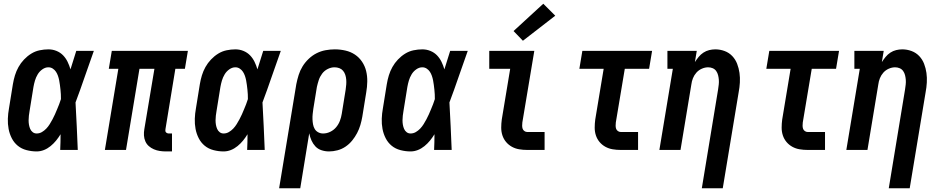

<svg xmlns="http://www.w3.org/2000/svg" viewBox="-20 -802 5040 1027"><path d="M176 8Q149 8 122 1Q95 -6 75 -22.5Q55 -39 43 -62.5Q31 -86 26 -112.5Q21 -139 22 -167Q23 -195 28 -222L49 -352Q53 -376 60 -399Q67 -422 79 -443.5Q91 -465 108.5 -483.5Q126 -502 147 -515Q168 -528 192 -533Q216 -538 239 -538Q262 -538 282.5 -529.5Q303 -521 317.5 -506Q332 -491 341.5 -471.5Q351 -452 357 -431Q365 -456 372.5 -480.5Q380 -505 388 -530H482Q457 -461 433.5 -392Q410 -323 384 -254Q388 -191 390.5 -127.5Q393 -64 396 0H302Q303 -21 303.5 -42Q304 -63 304 -84Q293 -66 280 -50Q267 -34 250.5 -20.5Q234 -7 215 0.5Q196 8 176 8ZM176 -88Q191 -88 204 -95.5Q217 -103 227.5 -114Q238 -125 246 -138Q254 -151 261 -164Q268 -177 274 -190.5Q280 -204 285.5 -217.5Q291 -231 296.5 -244.5Q302 -258 306 -272Q306 -285 305.5 -297.5Q305 -310 303.5 -322.5Q302 -335 300.5 -347.5Q299 -360 296.5 -372.5Q294 -385 290 -396.5Q286 -408 279.5 -418Q273 -428 262.5 -435Q252 -442 239 -442Q222 -442 206.5 -431Q191 -420 181.5 -404Q172 -388 167 -371Q162 -354 159 -337L138 -207Q136 -195 134.5 -183Q133 -171 133 -158.5Q133 -146 135 -134.5Q137 -123 141.5 -112.5Q146 -102 155 -95Q164 -88 176 -88Z M868 8Q851 8 834.5 5.5Q818 3 803 -3.5Q788 -10 776 -20.5Q764 -31 757.5 -46Q751 -61 750 -77.5Q749 -94 752 -111L806 -434H726L654 0H541L613 -434H562L578 -530H985L969 -434H918L865 -111Q864 -107 864.5 -102Q865 -97 868 -94Q871 -91 875 -89.5Q879 -88 884 -88H900V8Z M1176 8Q1149 8 1122 1Q1095 -6 1075 -22.5Q1055 -39 1043 -62.5Q1031 -86 1026 -112.5Q1021 -139 1022 -167Q1023 -195 1028 -222L1049 -352Q1053 -376 1060 -399Q1067 -422 1079 -443.5Q1091 -465 1108.5 -483.5Q1126 -502 1147 -515Q1168 -528 1192 -533Q1216 -538 1239 -538Q1262 -538 1282.5 -529.5Q1303 -521 1317.5 -506Q1332 -491 1341.5 -471.5Q1351 -452 1357 -431Q1365 -456 1372.5 -480.5Q1380 -505 1388 -530H1482Q1457 -461 1433.5 -392Q1410 -323 1384 -254Q1388 -191 1390.5 -127.5Q1393 -64 1396 0H1302Q1303 -21 1303.5 -42Q1304 -63 1304 -84Q1293 -66 1280 -50Q1267 -34 1250.5 -20.5Q1234 -7 1215 0.5Q1196 8 1176 8ZM1176 -88Q1191 -88 1204 -95.5Q1217 -103 1227.5 -114Q1238 -125 1246 -138Q1254 -151 1261 -164Q1268 -177 1274 -190.5Q1280 -204 1285.5 -217.5Q1291 -231 1296.5 -244.5Q1302 -258 1306 -272Q1306 -285 1305.5 -297.5Q1305 -310 1303.5 -322.5Q1302 -335 1300.5 -347.5Q1299 -360 1296.5 -372.5Q1294 -385 1290 -396.5Q1286 -408 1279.5 -418Q1273 -428 1262.5 -435Q1252 -442 1239 -442Q1222 -442 1206.5 -431Q1191 -420 1181.5 -404Q1172 -388 1167 -371Q1162 -354 1159 -337L1138 -207Q1136 -195 1134.5 -183Q1133 -171 1133 -158.5Q1133 -146 1135 -134.5Q1137 -123 1141.5 -112.5Q1146 -102 1155 -95Q1164 -88 1176 -88Z M1473 205 1565 -352Q1570 -377 1577.5 -401Q1585 -425 1598.5 -447Q1612 -469 1631.5 -487.5Q1651 -506 1674 -517.5Q1697 -529 1722 -533.5Q1747 -538 1771 -538Q1800 -538 1828 -531.5Q1856 -525 1878.5 -510Q1901 -495 1916.5 -472Q1932 -449 1938.5 -422Q1945 -395 1944.5 -366Q1944 -337 1939 -308L1918 -178Q1914 -155 1907.5 -133Q1901 -111 1890 -90Q1879 -69 1863.5 -50Q1848 -31 1828 -17.5Q1808 -4 1785 2Q1762 8 1740 8Q1719 8 1699.5 1.5Q1680 -5 1667 -19Q1654 -33 1646 -51Q1638 -69 1634 -89L1586 205ZM1708 -88Q1728 -88 1746.5 -97Q1765 -106 1778 -121.5Q1791 -137 1798 -155.5Q1805 -174 1808 -193L1829 -323Q1831 -337 1832 -350Q1833 -363 1832 -376Q1831 -389 1827 -401.5Q1823 -414 1815 -423.5Q1807 -433 1795 -437.5Q1783 -442 1769 -442Q1751 -442 1733 -433Q1715 -424 1703 -408Q1691 -392 1685 -373.5Q1679 -355 1675 -337L1656 -220Q1654 -206 1652.5 -192Q1651 -178 1651.5 -164Q1652 -150 1654.5 -136.5Q1657 -123 1663.5 -112Q1670 -101 1682 -94.5Q1694 -88 1708 -88Z M2176 8Q2149 8 2122 1Q2095 -6 2075 -22.5Q2055 -39 2043 -62.5Q2031 -86 2026 -112.5Q2021 -139 2022 -167Q2023 -195 2028 -222L2049 -352Q2053 -376 2060 -399Q2067 -422 2079 -443.5Q2091 -465 2108.5 -483.5Q2126 -502 2147 -515Q2168 -528 2192 -533Q2216 -538 2239 -538Q2262 -538 2282.5 -529.5Q2303 -521 2317.5 -506Q2332 -491 2341.5 -471.5Q2351 -452 2357 -431Q2365 -456 2372.5 -480.5Q2380 -505 2388 -530H2482Q2457 -461 2433.5 -392Q2410 -323 2384 -254Q2388 -191 2390.5 -127.5Q2393 -64 2396 0H2302Q2303 -21 2303.5 -42Q2304 -63 2304 -84Q2293 -66 2280 -50Q2267 -34 2250.5 -20.5Q2234 -7 2215 0.5Q2196 8 2176 8ZM2176 -88Q2191 -88 2204 -95.5Q2217 -103 2227.5 -114Q2238 -125 2246 -138Q2254 -151 2261 -164Q2268 -177 2274 -190.5Q2280 -204 2285.5 -217.5Q2291 -231 2296.5 -244.5Q2302 -258 2306 -272Q2306 -285 2305.5 -297.5Q2305 -310 2303.5 -322.5Q2302 -335 2300.5 -347.5Q2299 -360 2296.5 -372.5Q2294 -385 2290 -396.5Q2286 -408 2279.5 -418Q2273 -428 2262.5 -435Q2252 -442 2239 -442Q2222 -442 2206.5 -431Q2191 -420 2181.5 -404Q2172 -388 2167 -371Q2162 -354 2159 -337L2138 -207Q2136 -195 2134.5 -183Q2133 -171 2133 -158.5Q2133 -146 2135 -134.5Q2137 -123 2141.5 -112.5Q2146 -102 2155 -95Q2164 -88 2176 -88Z M2800 0Q2778 0 2757 -3.5Q2736 -7 2718 -17Q2700 -27 2687 -42.5Q2674 -58 2667.5 -77.5Q2661 -97 2661 -119Q2661 -141 2664 -163L2709 -434H2597V-530H2838L2774 -147Q2773 -138 2773 -129.5Q2773 -121 2775.5 -113.5Q2778 -106 2785 -101Q2792 -96 2800 -96H2893V0ZM2777 -584 2727 -636 2886 -782 2950 -718Z M3300 0Q3278 0 3257 -3.5Q3236 -7 3218 -17Q3200 -27 3187 -42.5Q3174 -58 3167.5 -77.5Q3161 -97 3161 -119Q3161 -141 3164 -163L3209 -434H3079L3095 -530H3468L3452 -434H3322L3274 -147Q3273 -138 3273 -129.5Q3273 -121 3275.5 -113.5Q3278 -106 3285 -101Q3292 -96 3300 -96H3393V0Z M3734 205 3821 -323Q3823 -336 3824.5 -349.5Q3826 -363 3825 -375.5Q3824 -388 3821 -400Q3818 -412 3811 -422Q3804 -432 3792.5 -437Q3781 -442 3768 -442Q3751 -442 3734 -434.5Q3717 -427 3705 -413.5Q3693 -400 3686.5 -383.5Q3680 -367 3678 -350L3620 0H3507L3579 -434H3550V-530H3707L3697 -470Q3706 -484 3717 -497.5Q3728 -511 3742.5 -520.5Q3757 -530 3773.5 -534Q3790 -538 3806 -538Q3832 -538 3856 -529Q3880 -520 3897 -502Q3914 -484 3923 -460.5Q3932 -437 3935.5 -412Q3939 -387 3937.5 -360.5Q3936 -334 3931 -308L3846 205Z M4300 0Q4278 0 4257 -3.5Q4236 -7 4218 -17Q4200 -27 4187 -42.5Q4174 -58 4167.5 -77.5Q4161 -97 4161 -119Q4161 -141 4164 -163L4209 -434H4079L4095 -530H4468L4452 -434H4322L4274 -147Q4273 -138 4273 -129.5Q4273 -121 4275.5 -113.5Q4278 -106 4285 -101Q4292 -96 4300 -96H4393V0Z M4734 205 4821 -323Q4823 -336 4824.5 -349.5Q4826 -363 4825 -375.5Q4824 -388 4821 -400Q4818 -412 4811 -422Q4804 -432 4792.5 -437Q4781 -442 4768 -442Q4751 -442 4734 -434.5Q4717 -427 4705 -413.5Q4693 -400 4686.5 -383.5Q4680 -367 4678 -350L4620 0H4507L4579 -434H4550V-530H4707L4697 -470Q4706 -484 4717 -497.5Q4728 -511 4742.5 -520.5Q4757 -530 4773.5 -534Q4790 -538 4806 -538Q4832 -538 4856 -529Q4880 -520 4897 -502Q4914 -484 4923 -460.5Q4932 -437 4935.5 -412Q4939 -387 4937.5 -360.5Q4936 -334 4931 -308L4846 205Z"/></svg>

Font: Iosevka Slab
Style: Bold Italic
Weight: 700
Italic angle: -9°
Monospace: yes
Designer: Belleve Invis
Foundry: Belleve Invis
Version: Version 11.1.0; ttfautohint (v1.8.3)